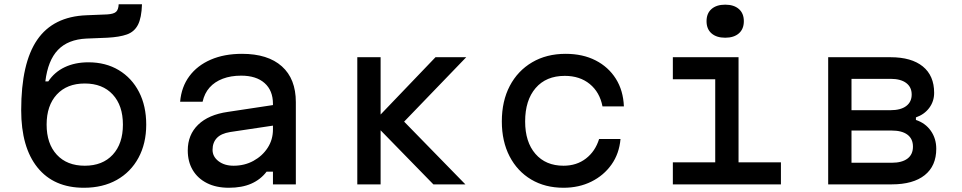

<svg xmlns="http://www.w3.org/2000/svg" viewBox="-20 -870 4540 906"><path d="M376 16Q234 16 157 -79.5Q80 -175 80 -350Q80 -572 155.5 -682Q231 -792 388 -798L486 -802Q517 -804 528 -814.5Q539 -825 540 -850H650Q648 -786 631 -753Q614 -720 579 -707.5Q544 -695 486 -692L388 -688Q301 -684 253.5 -634.5Q206 -585 194 -486H208Q237 -530 285.5 -553Q334 -576 397 -576Q479 -576 540.5 -539Q602 -502 636 -436Q670 -370 670 -282Q670 -193 633.5 -125.5Q597 -58 531 -21Q465 16 376 16ZM380 -88Q464 -88 512 -140Q560 -192 560 -282Q560 -372 512 -424Q464 -476 380 -476Q296 -476 248 -424Q200 -372 200 -282Q200 -192 248 -140Q296 -88 380 -88Z M1280 -376V-279L1066 -247Q1023 -240 1003 -218.5Q983 -197 983 -163Q983 -131 1011 -109.5Q1039 -88 1082 -88Q1134 -88 1176 -111Q1218 -134 1243 -172.5Q1268 -211 1268 -259V-380Q1268 -443 1228.5 -478Q1189 -513 1118 -513Q1069 -513 1031 -498.5Q993 -484 969 -457Q945 -430 936 -390H830Q836 -460 873.5 -510.5Q911 -561 974.5 -588.5Q1038 -616 1122 -616Q1244 -616 1310 -557Q1376 -498 1376 -388V0H1268V-60H1238Q1210 -23 1166 -3.5Q1122 16 1060 16Q1000 16 956.5 -6Q913 -28 889.5 -67.5Q866 -107 866 -160Q866 -234 915 -281.5Q964 -329 1055 -342Z M2025 0 1740 -292 2035 -600H2180L1887 -296L2176 0ZM1666 0V-600H1776V0Z M2639 16Q2552 16 2486.5 -23Q2421 -62 2384.5 -132.5Q2348 -203 2348 -297Q2348 -393 2385.5 -464.5Q2423 -536 2491 -576Q2559 -616 2649 -616Q2730 -616 2790.5 -585Q2851 -554 2886 -498.5Q2921 -443 2924 -368H2823Q2810 -435 2763 -473.5Q2716 -512 2645 -512Q2557 -512 2507.5 -454.5Q2458 -397 2458 -297Q2458 -200 2506.5 -144Q2555 -88 2639 -88Q2701 -88 2745 -122Q2789 -156 2807 -214H2908Q2902 -145 2865.5 -93.5Q2829 -42 2770.5 -13Q2712 16 2639 16Z M3155 -600H3465V-104H3665V0H3155V-104H3355V-496H3155ZM3402 -692Q3361 -692 3337.5 -712.5Q3314 -733 3314 -770Q3314 -807 3337.5 -827.5Q3361 -848 3402 -848Q3443 -848 3466.5 -827.5Q3490 -807 3490 -770Q3490 -733 3466.5 -712.5Q3443 -692 3402 -692Z M3888 0V-600H4182Q4281 -600 4334.5 -556.5Q4388 -513 4388 -432Q4388 -392 4365 -361Q4342 -330 4302 -316V-304Q4347 -289 4372.5 -252.5Q4398 -216 4398 -168Q4398 -87 4343.5 -43.5Q4289 0 4188 0ZM3998 -102H4188Q4236 -102 4262 -121.5Q4288 -141 4288 -178Q4288 -215 4262 -234.5Q4236 -254 4188 -254H3998ZM3998 -350H4182Q4230 -350 4256 -369.5Q4282 -389 4282 -424Q4282 -459 4256 -478.5Q4230 -498 4182 -498H3998Z"/></svg>

Font: Martian Mono SemiExpanded
Style: Regular
Weight: 400
Width: 6
Monospace: yes
Designer: Roman Shamin
Foundry: Evil Martians
Version: Version 1.000